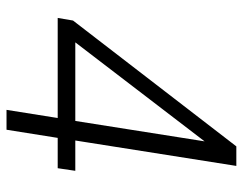

<svg xmlns="http://www.w3.org/2000/svg" viewBox="-98 -647 745 589"><g transform="rotate(90 274.5 -352.5)"><path d="M317 0 342 -157H35L43 -204L429 -705H489L411 -211H504L496 -157H403L378 0ZM351 -211 417 -629H430L100 -198L98 -211Z"/></g></svg>

Font: Nunito Sans 10pt SemiCondensed Light
Style: Italic
Weight: 300
Width: 4
Italic angle: -9°
Designer: Vernon Adams
Foundry: Vernon Adams
Version: Version 3.101;gftools[0.9.27]